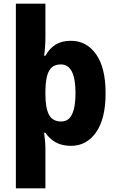

<svg xmlns="http://www.w3.org/2000/svg" viewBox="-20 -780 631 1040"><path d="M552 -275Q552 -137 500.5 -63.5Q449 10 365 10Q315 10 281 -9.5Q247 -29 226 -61H219Q222 -38 224 -15.5Q226 7 226 23V240H66V-760H226V-581Q226 -552 224 -525Q222 -498 219 -478H226Q248 -518 281.5 -538.5Q315 -559 364 -559Q449 -559 500.5 -486Q552 -413 552 -275ZM389 -276Q389 -431 310 -431Q265 -431 246 -396.5Q227 -362 226 -290V-270Q226 -196 245 -159Q264 -122 312 -122Q352 -122 370.5 -161.5Q389 -201 389 -276Z"/></svg>

Font: Noto Sans Malayalam SemiCondensed ExtraBold
Style: Regular
Weight: 800
Width: 4
Designer: Jelle Bosma - Monotype Design Team
Foundry: Monotype Imaging Inc.
Version: Version 2.104; ttfautohint (v1.8.4.7-5d5b)